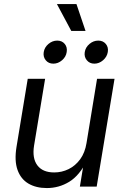

<svg xmlns="http://www.w3.org/2000/svg" viewBox="-20 -933 622 960"><path d="M214.4 7.3Q160.2 7.3 122.1 -15.1Q84 -37.6 67.6 -83.5Q51.3 -129.4 62.5 -198.2L118.7 -539.1H205.6L150.4 -205.6Q140.1 -142.1 166.7 -106.4Q193.4 -70.8 251 -70.8Q289.1 -70.8 323 -87.4Q356.9 -104 380.9 -136.7Q404.8 -169.4 412.6 -217.8L465.3 -539.1H552.7L463.4 0H379.4L400.9 -130.9H415Q377.9 -55.7 326.4 -24.2Q274.9 7.3 214.4 7.3ZM451.7 -614.7Q428.2 -614.7 414.1 -631.8Q399.9 -648.9 403.8 -672.9Q407.7 -696.8 427.5 -713.4Q447.3 -730 471.2 -730Q495.1 -730 509 -713.4Q522.9 -696.8 519 -672.9Q515.1 -648.9 495.4 -631.8Q475.6 -614.7 451.7 -614.7ZM246.6 -614.7Q222.7 -614.7 208.7 -631.8Q194.8 -648.9 198.7 -672.9Q202.6 -696.8 222.4 -713.4Q242.2 -730 266.1 -730Q290 -730 303.7 -713.4Q317.4 -696.8 313.5 -672.9Q310.1 -648.9 290.3 -631.8Q270.5 -614.7 246.6 -614.7ZM336.4 -778.3 264.6 -912.6H362.3L407.7 -778.3Z"/></svg>

Font: Inter 18pt
Style: Italic
Weight: 400
Italic angle: -9.3988°
Designer: Rasmus Andersson
Foundry: rsms
Version: Version 4.001;git-66647c0bb